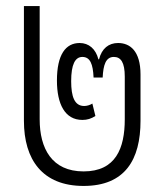

<svg xmlns="http://www.w3.org/2000/svg" viewBox="-20 -604 535 634"><path d="M256 10C393 10 444 -77 444 -205V-358C444 -436 409 -462 370 -462C339 -462 316 -444 307 -408H305C296 -443 273 -462 243 -462C197 -462 168 -424 168 -338C168 -261 194 -208 252 -208C268 -208 281 -212 295 -221L285 -262C277 -257 267 -254 258 -254C226 -254 215 -285 215 -336C215 -391 228 -416 252 -416C278 -416 287 -392 289 -348H319C321 -389 329 -416 356 -416C379 -416 392 -398 392 -351V-210C392 -114 362 -38 256 -38C151 -38 111 -114 111 -210V-584H59V-205C59 -77 120 10 256 10Z"/></svg>

Font: Noto Sans Thai UI Condensed Light
Style: Regular
Weight: 300
Width: 3
Designer: Monotype Design Team
Foundry: Monotype Imaging Inc.
Version: Version 1.901